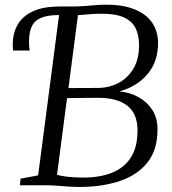

<svg xmlns="http://www.w3.org/2000/svg" viewBox="-20 -770 716 798"><path d="M310.5 7Q288.5 7 263.2 5.2Q238 3.5 214.5 1.8Q191 0 174 0H62.5L65.5 -27.5L138.5 -41L225.5 -707.5L211 -725L230.5 -743H281Q308 -743 330.2 -744.8Q352.5 -746.5 374.5 -748.5Q396.5 -750.5 422.5 -750.5Q480.5 -750.5 521 -737.8Q561.5 -725 587 -703.5Q612.5 -682 624.5 -653.8Q636.5 -625.5 637 -594Q637.5 -515 593.8 -462.8Q550 -410.5 476.5 -390Q520 -386 555.8 -366.2Q591.5 -346.5 613 -313.2Q634.5 -280 634.5 -234.5Q635.5 -149.5 594 -96.2Q552.5 -43 479 -18Q405.5 7 310.5 7ZM264.5 -404Q289 -404 320.8 -404.2Q352.5 -404.5 386 -404.5Q432.5 -404.5 471.8 -424.8Q511 -445 534.8 -485.2Q558.5 -525.5 558 -585Q557.5 -624 543.5 -652.8Q529.5 -681.5 495.8 -697.2Q462 -713 403 -713Q386 -713 357.2 -711.2Q328.5 -709.5 304 -707ZM326 -32Q396 -32 446.5 -52.5Q497 -73 524.5 -116.5Q552 -160 551.5 -229.5Q551 -298.5 508.8 -331Q466.5 -363.5 388.5 -363.5Q344 -363.5 311.2 -363Q278.5 -362.5 258.5 -362L217 -43.5Q231 -39 259.2 -35.5Q287.5 -32 326 -32ZM34.5 -560Q34 -565.5 33.5 -571.8Q33 -578 33 -586.5Q33 -629.5 52 -665Q71 -700.5 114.2 -721.8Q157.5 -743 230.5 -743L225.5 -707.5Q178 -707.5 150.5 -695.8Q123 -684 111.8 -659.5Q100.5 -635 100.5 -596Q100.5 -585 101.2 -577Q102 -569 103.5 -560Z"/></svg>

Font: Merriweather 72pt Light
Style: Italic
Weight: 300
Italic angle: -7.8°
Version: Version 2.101